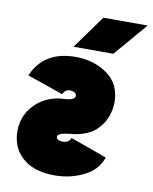

<svg xmlns="http://www.w3.org/2000/svg" viewBox="-81 -763 666 836"><g transform="rotate(10 252.0 -344.5)"><path d="M30 -397Q90 -376 122.5 -365Q155 -354 169 -349Q183 -344 186 -343Q189 -342 189 -342Q194 -353 202 -359Q210 -364 221 -364Q234 -364 242 -358Q250 -352 249 -343Q247 -326 204 -323Q193 -323 186.5 -322Q180 -321 177 -321Q125 -312 89 -283Q25 -231 25 -149Q26 -65 92 -20Q139 12 221 12Q290 11 347 -18Q404 -46 424 -103Q364 -125 330.5 -137Q297 -149 283 -154Q269 -159 266 -160Q263 -161 263 -161Q253 -139 229 -139Q212 -139 205 -144Q198 -149 199 -158Q201 -173 261 -179Q267 -179 271.5 -179.5Q276 -180 278 -181Q313 -187 339.5 -201.5Q366 -216 383 -239Q401 -261 410 -288Q419 -315 420 -345Q420 -426 361 -469Q302 -511 224 -512Q149 -513 100 -482Q54 -453 30 -397ZM202 -554H378L504 -701H308Z"/></g></svg>

Font: Unageo
Style: Black
Weight: 900
Designer: Richard Sepsi
Foundry: Richard Sepsi
Version: Version 2.000